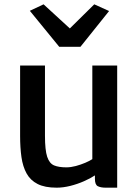

<svg xmlns="http://www.w3.org/2000/svg" viewBox="-20 -860 648 888"><path d="M242 8Q187.5 8 154 -9Q120.5 -26 103 -57.8Q85.5 -89.5 79.2 -133.5Q73 -177.5 73 -231V-557H188V-232Q188 -166 198.2 -135Q208.5 -104 230.2 -95Q252 -86 287 -86Q307.5 -86 330.8 -92.2Q354 -98.5 374.5 -107.2Q395 -116 407 -124V-557H522V8H469Q446 8 432.5 1.2Q419 -5.5 419 -33V-72L421 -50Q398.5 -35 368.2 -21.8Q338 -8.5 305 -0.2Q272 8 242 8ZM118 -810 181.5 -840 303 -728.5 416 -840 484.5 -809 352 -643.5H254Z"/></svg>

Font: Tracken
Style: Regular
Weight: 400
Designer: Eben Sorkin
Foundry: Eben Sorkin
Version: Version 2.001